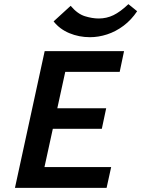

<svg xmlns="http://www.w3.org/2000/svg" viewBox="-20 -904 680 924"><path d="M493 0H52L195 -658H577L556 -558H294L194 -100H515ZM150 -284 172 -383H491L470 -284ZM413 -725Q360 -725 313.5 -744.5Q267 -764 238 -801L320 -876Q353 -837 388.5 -826Q424 -815 455 -815Q493 -815 526 -831Q559 -847 598 -884L640 -850Q612 -808 574.5 -780Q537 -752 495.5 -738.5Q454 -725 413 -725Z"/></svg>

Font: Ysabeau Office
Style: Bold Italic
Weight: 700
Italic angle: -12°
Designer: Christian Thalmann (Catharsis Fonts)
Version: Version 2.001;gftools[0.9.30]; featfreeze: tnum,lnum,ss02